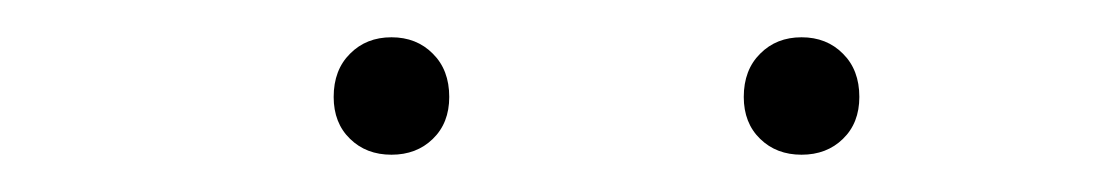

<svg xmlns="http://www.w3.org/2000/svg" viewBox="-20 -763 590 103"><path d="M410 -680Q396.5 -680 387.8 -688.5Q379 -697 379 -711Q379 -725.5 387.8 -734.2Q396.5 -743 410 -743Q423.5 -743 432.2 -734.2Q441 -725.5 441 -711Q441 -697 432.2 -688.5Q423.5 -680 410 -680ZM190 -680Q176.5 -680 167.8 -688.5Q159 -697 159 -711Q159 -725.5 167.8 -734.2Q176.5 -743 190 -743Q203.5 -743 212.2 -734.2Q221 -725.5 221 -711Q221 -697 212.2 -688.5Q203.5 -680 190 -680Z"/></svg>

Font: Encode Sans Semi Expanded Thin
Style: Regular
Weight: 100
Width: 6
Designer: Multiple Designers
Foundry: Impallari Type
Version: Version 3.000; ttfautohint (v1.8.3) -l 8 -r 50 -G 200 -x 14 